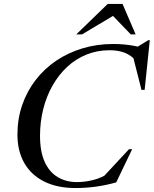

<svg xmlns="http://www.w3.org/2000/svg" viewBox="-20 -938 776 969"><path d="M533.5 -66.5 492 -35.5 631 -185H647L566.5 -17.5Q514.5 -3 463.8 4Q413 11 362 11Q268.5 11 202.8 -22Q137 -55 102.5 -115.5Q68 -176 68 -258.5Q68 -338 92 -407.8Q116 -477.5 159.8 -534.2Q203.5 -591 263.5 -631.5Q323.5 -672 396.2 -694Q469 -716 550.5 -716Q578 -716 604 -713.8Q630 -711.5 655.8 -706.8Q681.5 -702 707 -694.5L653.5 -689.5L728 -735H736L710 -484.5H694L648 -666L673.5 -624.5Q643 -659 609.5 -671.8Q576 -684.5 533.5 -684.5Q470.5 -684.5 416.2 -662.5Q362 -640.5 319 -600.5Q276 -560.5 245.2 -506.2Q214.5 -452 198.2 -387.5Q182 -323 182 -252.5Q182 -173.5 205.2 -121.8Q228.5 -70 270.8 -44.5Q313 -19 369 -19Q408 -19 450.2 -29.5Q492.5 -40 533.5 -66.5ZM365 -764.5 523.5 -918H598.5L664.5 -764.5H640L537 -871.5H573.5L394 -764.5Z"/></svg>

Font: Newsreader 60pt Medium
Style: Italic
Weight: 500
Italic angle: -17°
Designer: Hugues Gentile
Foundry: Production Type
Version: Version 1.003